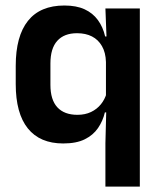

<svg xmlns="http://www.w3.org/2000/svg" viewBox="-20 -522 596 714"><path d="M215 11.5Q128.5 11.5 83.5 -44.5Q38.5 -100.5 38.5 -209.5V-277Q38.5 -387.5 84 -444.5Q129.5 -501.5 219.5 -501.5Q264 -501.5 294.5 -487.5Q325 -473.5 344 -447.5Q363 -421.5 371 -386.5H408L374 -291.5Q373 -326.5 359.2 -350.5Q345.5 -374.5 322 -386.5Q298.5 -398.5 266.5 -398.5Q218.5 -398.5 193 -370.2Q167.5 -342 167.5 -286V-206.5Q167.5 -151 193.2 -123Q219 -95 268 -95Q296.5 -95 318.5 -105.5Q340.5 -116 355.2 -134.2Q370 -152.5 376.5 -175.5L406 -104H370Q362.5 -72 344.5 -45.8Q326.5 -19.5 295.2 -4Q264 11.5 215 11.5ZM500 172H372V10.5L375.5 -125.5L374 -146.5V-347L376.5 -373.5L372 -490.5H500Z"/></svg>

Font: Anek Kannada Medium SemiBold
Style: Regular
Weight: 600
Version: Version 1.003